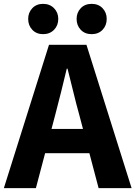

<svg xmlns="http://www.w3.org/2000/svg" viewBox="-26 -975 702 995"><path d="M-6 0 228 -743H422L656 0H485L385 -379Q369 -436 354 -498.5Q339 -561 324 -619H320Q306 -560 290.5 -498Q275 -436 260 -379L160 0ZM146 -181V-307H502V-181ZM197 -798Q163 -798 141.5 -820.5Q120 -843 120 -877Q120 -910 141.5 -932.5Q163 -955 197 -955Q232 -955 254 -932.5Q276 -910 276 -877Q276 -843 254 -820.5Q232 -798 197 -798ZM449 -798Q414 -798 392.5 -820.5Q371 -843 371 -877Q371 -910 392.5 -932.5Q414 -955 449 -955Q484 -955 505.5 -932.5Q527 -910 527 -877Q527 -843 505.5 -820.5Q484 -798 449 -798Z"/></svg>

Font: Noto Sans JP ExtraBold
Style: Regular
Weight: 800
Designer: Ryoko NISHIZUKA  (kana, bopomofo & ideographs); Paul D. Hunt (Latin, Greek & Cyrillic); Sandoll Communications , Soo-you
Foundry: Adobe
Version: Version 2.004-H2;hotconv 1.0.118;makeotfexe 2.5.65603